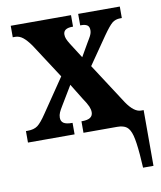

<svg xmlns="http://www.w3.org/2000/svg" viewBox="-83 -603 730 872"><g transform="rotate(-10 282.0 -166.5)"><path d="M502 142Q497 82 489 52.5Q481 23 466 11.5Q451 0 422 0H267V-53H271Q320 -53 320 -86Q320 -98 314 -112.5Q308 -127 289 -155L246 -225L193 -137Q183 -121 178 -109.5Q173 -98 173 -86Q173 -69 185 -61Q197 -53 224 -53H226V0H11V-53H19Q48 -53 65 -65.5Q82 -78 108 -117L212 -270L108 -430Q89 -457 72.5 -470Q56 -483 37 -483H26V-536H304V-483H301Q259 -483 259 -454Q259 -444 263 -434Q267 -424 277 -408L321 -339L355 -398Q359 -405 366 -416.5Q373 -428 376 -436.5Q379 -445 379 -453Q379 -470 369.5 -476.5Q360 -483 341 -483H337V-536H529V-483H522Q499 -483 484 -470.5Q469 -458 441 -418L354 -292L476 -104Q510 -54 542 -54H554V203H506Z"/></g></svg>

Font: Noto Serif CondExtraBold
Style: Regular
Weight: 800
Width: 3
Designer: Monotype Design Team
Foundry: Monotype Imaging Inc.
Version: Version 1.001